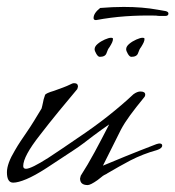

<svg xmlns="http://www.w3.org/2000/svg" viewBox="-20 -532 506 554"><path d="M233 2Q211 2 211 -17L213 -25Q233 -56 253 -93Q273 -130 295 -173Q285 -166 273.5 -158Q262 -150 249 -140Q236 -130 221.5 -119Q207 -108 190 -97L114 -47Q80 -25 56 -15Q32 -5 18 -5Q0 -5 0 -35Q0 -60 23 -98Q31 -112 40 -125.5Q49 -139 58 -152Q67 -165 77.5 -182Q88 -199 100 -219Q101 -223 102 -227Q103 -231 104 -236Q105 -244 110 -258Q112 -263 136 -270Q150 -275 162 -279.5Q174 -284 182 -288Q189 -292 194 -292Q205 -292 205 -282Q205 -281 203 -275Q176 -243 149 -210Q122 -177 95 -142Q47 -81 47 -53Q47 -45 55 -45Q70 -45 120 -77Q141 -91 162 -105Q183 -119 203 -133Q251 -165 291.5 -197Q332 -229 365 -260Q376 -268 385 -268Q399 -268 399 -259Q399 -254 395 -250Q372 -222 355.5 -199.5Q339 -177 329 -158L277 -54Q303 -65 341 -80.5Q379 -96 431 -116Q434 -117 436.5 -117.5Q439 -118 440 -118Q448 -118 448 -112Q448 -104 433 -99Q393 -88 356 -69Q339 -60 323 -51Q307 -42 290 -32Q289 -31 287 -30Q285 -29 281 -27Q277 -25 272.5 -21Q268 -17 261 -12Q241 2 233 2ZM359 -368Q354 -368 349 -376.5Q344 -385 344 -390Q344 -398 353 -405.5Q362 -413 373.5 -418Q385 -423 391 -423Q397 -423 397 -420Q397 -415 394.5 -409.5Q392 -404 387 -396Q382 -390 378.5 -379Q375 -368 359 -368ZM268 -368Q263 -368 258 -376.5Q253 -385 253 -390Q253 -398 262 -405.5Q271 -413 282.5 -418Q294 -423 300 -423Q306 -423 306 -420Q306 -415 303.5 -409.5Q301 -404 296 -396Q291 -390 287.5 -379Q284 -368 268 -368ZM257 -474Q250 -474 250 -480Q250 -494 269 -509Q305 -512 337 -512Q365 -512 389 -510Q413 -508 435 -504L458 -500Q466 -498 466 -493Q466 -486 457 -486H448Q445 -486 440.5 -486Q436 -486 430 -487Q385 -488 342.5 -485Q300 -482 257 -474Z"/></svg>

Font: Whisper
Style: Regular
Weight: 400
Designer: Robert E. Leuschke
Foundry: Robert E. Leuschke
Version: Version 1.010; ttfautohint (v1.8.4.7-5d5b)